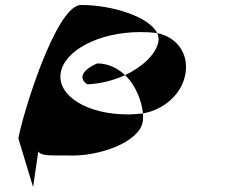

<svg xmlns="http://www.w3.org/2000/svg" viewBox="-20 -569 976 772"><path d="M54 -12 113 183 134 40C145 58 178 56 248 56C378 63 541 2 554 -80C556 -90 555 -101 555 -113C535 -111 516 -109 493 -109C330 -109 210 -184 224 -275C238 -366 378 -440 544 -440C568 -440 589 -439 612 -436C580 -501 433 -549 306 -549C203 -549 66 -92 54 -12ZM331 -230C384 -232 438 -246 483 -267C453 -295 415 -314 371 -314C302 -284 299 -250 331 -230ZM483 -267C527 -225 550 -161 555 -113C645 -129 714 -196 726 -275C738 -353 693 -419 612 -436C617 -425 619 -414 617 -403C609 -353 555 -301 483 -267Z"/></svg>

Font: Ampere
Style: UltExtIta
Weight: 400
Version: Version 1